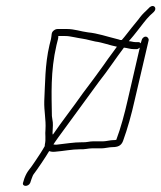

<svg xmlns="http://www.w3.org/2000/svg" viewBox="-20 -542 529 629"><path d="M318 -79H285C273 -79 262 -75 250 -76C220 -76 194 -71 165 -68C161 -68 158 -68 155 -69C160 -76 165 -84 171 -92L304 -274C332 -309 360 -352 386 -386C397 -385 406 -381 419 -381H428C431 -381 434 -383 438 -386L398 -213C388 -169 376 -124 361 -84C358 -83 355 -83 351 -83C342 -83 327 -79 318 -79ZM402 -407C412 -418 422 -431 430 -441L451 -468C458 -477 464 -484 471 -491L484 -503C496 -515 484 -530 470 -518L458 -506C449 -498 441 -489 434 -479L412 -452C402 -440 390 -423 379 -411H374C370 -412 366 -414 360 -415C331 -422 300 -433 268 -436C244 -439 225 -447 198 -447H170C165 -447 161 -446 156 -442C147 -435 150 -427 147 -414L142 -394C127 -330 128 -267 125 -211C124 -178 131 -150 129 -118C127 -102 131 -87 127 -69C127 -67 126 -65 127 -64C117 -46 106 -30 94 -12C76 16 70 16 60 42L56 55C50 70 73 71 79 57L83 45C86 38 87 33 90 29C101 15 130 -28 141 -47C147 -45 153 -44 161 -45C188 -47 215 -53 243 -53C257 -52 269 -56 281 -56H313C323 -56 338 -60 348 -60C365 -60 377 -64 383 -80C398 -121 411 -168 421 -213L467 -410C468 -416 463 -422 457 -422C451 -422 445 -416 444 -410L441 -400C439 -403 436 -404 433 -404H424C416 -404 410 -407 402 -407ZM363 -389 347 -367C339 -356 329 -343 319 -328L287 -284L251 -236C219 -190 184 -146 154 -102C153 -102 152 -102 152 -101C152 -102 153 -104 152 -105C152 -118 154 -127 153 -141L150 -162C149 -231 145 -308 165 -394L170 -414C171 -417 171 -421 171 -424H193C207 -424 210 -422 224 -420C242 -416 257 -415 275 -410L292 -406C316 -403 341 -393 363 -389Z"/></svg>

Font: Electronic
Style: ExLtIt
Weight: 200
Version: Version 1.011